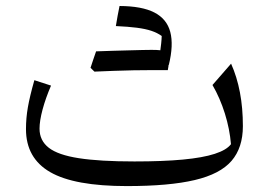

<svg xmlns="http://www.w3.org/2000/svg" viewBox="-20 -620 904 646"><path d="M757.1 -134.9Q742.6 -115.4 702.5 -102.4Q662.5 -89.4 595.4 -83.1Q528.3 -76.8 432.2 -76.8Q315.7 -76.8 245.6 -87.7Q175.4 -98.5 144.2 -122.8Q113 -147.1 113 -187.1Q113 -213.5 123.3 -251.8Q133.6 -290 151.7 -332L95.6 -350.2Q80.1 -295.4 73.8 -259.1Q67.4 -222.8 67.4 -185.6Q67.4 -87.9 148.9 -40.9Q230.3 6.1 407.1 6.1Q549.6 6.1 635.2 -14.2Q720.8 -34.4 759 -78.7Q797.2 -122.9 797.2 -195.7Q797.2 -317.3 757.5 -405.8L694.9 -334Q720.4 -290 736.7 -237.8Q752.9 -185.7 757.1 -134.9ZM519.2 -448.6Q526.7 -435.5 533.5 -424.3Q540.3 -413 547.9 -401Q564.5 -468.7 552.9 -512.5Q541.3 -556.4 499.3 -578Q457.4 -599.5 382.2 -599.8Q378.8 -583.5 375.8 -567.2Q372.8 -551 369.8 -532.3Q411.5 -530.4 440.4 -526.7Q469.4 -522.9 489.3 -516.3Q509.3 -509.6 524.1 -498.9Q523.7 -486.1 522.3 -473.7Q521 -461.4 519.2 -448.6ZM297.7 -379Q330 -390.9 362.1 -402.8Q394.2 -414.6 426.3 -427.2Q458.4 -439.8 490.2 -452.2Q480.6 -452.2 460.6 -451.8Q440.6 -451.5 414.4 -450.6Q388.2 -449.8 359.3 -449.1Q330.4 -448.4 303.3 -447.2Q298.5 -433.6 293.9 -420Q289.4 -406.4 284.6 -391.9Q288 -388.6 291.2 -385.4Q294.5 -382.2 297.7 -379ZM494.3 -384.1Q509.8 -384.1 519.7 -384.1Q529.5 -384 535.4 -384Q541.2 -384 544.6 -384Q546 -390 546.8 -397.2Q547.5 -404.4 547.9 -411.9Q548.4 -419.3 548.4 -424.9Q548.4 -441.6 536.9 -446.9Q525.5 -452.2 490.2 -452.2Q455.8 -442.8 421.3 -432.6Q386.8 -422.5 352.7 -412.3Q318.5 -402.2 284.6 -391.9Q288 -388.6 291.2 -385.4Q294.5 -382.2 297.7 -379Q328.8 -380.3 362.3 -381.6Q395.9 -382.8 429.4 -383.5Q462.9 -384.1 494.3 -384.1Z"/></svg>

Font: Pinar-VF-FD
Style: Regular
Weight: 300
Designer: Amin Abedi
Version: Version 3.0